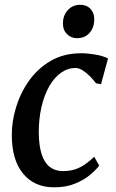

<svg xmlns="http://www.w3.org/2000/svg" viewBox="-20 -792 498 822"><path d="M211.5 10Q127.5 10 79.2 -48.2Q31 -106.5 30.5 -212Q30 -271 48.8 -332.8Q67.5 -394.5 104.8 -447Q142 -499.5 197.8 -531.8Q253.5 -564 327.5 -564Q355 -564 387.5 -558.5Q420 -553 442.5 -542L412.5 -431.5L391 -435.5Q379 -451.5 364 -466.5Q349 -481.5 333.2 -491.2Q317.5 -501 303.5 -501Q270.5 -501 241.5 -480.8Q212.5 -460.5 191 -423Q169.5 -385.5 157.5 -333.8Q145.5 -282 146 -220Q147 -165.5 159 -129.8Q171 -94 193.8 -76.8Q216.5 -59.5 249.5 -59.5Q279.5 -59.5 302.8 -67.5Q326 -75.5 345.8 -89.5Q365.5 -103.5 383.5 -121L404.5 -83Q392 -65.5 365.8 -43.5Q339.5 -21.5 301 -5.8Q262.5 10 211.5 10ZM309.5 -628.5Q283.5 -628.5 266 -646.8Q248.5 -665 249.5 -693Q250 -727 270.8 -749.2Q291.5 -771.5 323.5 -771.5Q351 -771.5 367.5 -753.8Q384 -736 383.5 -709.5Q383.5 -674 363.5 -651.2Q343.5 -628.5 309.5 -628.5Z"/></svg>

Font: Merriweather 28pt Medium
Style: Italic
Weight: 500
Italic angle: -7.8°
Version: Version 2.101